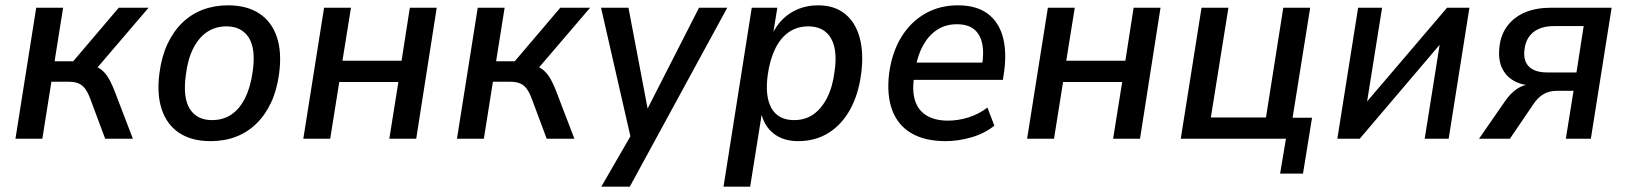

<svg xmlns="http://www.w3.org/2000/svg" viewBox="-20 -521 6110 721"><path d="M38 0 116 -492H217L185 -291H255L426 -492H538L331 -250L313 -277Q339 -274 355.5 -263Q372 -252 384.5 -232.5Q397 -213 410 -180L479 0H375L319 -150Q310 -174 300 -187.5Q290 -201 275.5 -207.5Q261 -214 238 -214H173L139 0Z M771 9Q700 9 653.5 -21.5Q607 -52 587.5 -110Q568 -168 579 -248Q587 -309 609 -356Q631 -403 664.5 -435.5Q698 -468 741.5 -484.5Q785 -501 836 -501Q907 -501 953.5 -470.5Q1000 -440 1019.5 -382.5Q1039 -325 1028 -244Q1020 -183 998 -136Q976 -89 942.5 -56.5Q909 -24 866 -7.5Q823 9 771 9ZM776 -70Q818 -70 849 -91Q880 -112 900.5 -153Q921 -194 929 -253Q941 -338 914 -380Q887 -422 830 -422Q790 -422 758.5 -401.5Q727 -381 706 -340Q685 -299 678 -240Q666 -155 692.5 -112.5Q719 -70 776 -70Z M1119 0 1197 -492H1298L1266 -293H1488L1519 -492H1620L1543 0H1442L1476 -213H1254L1220 0Z M1696 0 1774 -492H1875L1843 -291H1913L2084 -492H2196L1989 -250L1971 -277Q1997 -274 2013.5 -263Q2030 -252 2042.5 -232.5Q2055 -213 2068 -180L2137 0H2033L1977 -150Q1968 -174 1958 -187.5Q1948 -201 1933.5 -207.5Q1919 -214 1896 -214H1831L1797 0Z M2238 180 2357 -26 2354 20 2237 -492H2340L2416 -92H2401L2605 -492H2711L2345 180Z M2697 180 2803 -492H2899L2882 -387H2877Q2895 -426 2921.5 -451Q2948 -476 2981 -488.5Q3014 -501 3052 -501Q3113 -501 3152.5 -469.5Q3192 -438 3208 -380.5Q3224 -323 3214 -245Q3204 -167 3172.5 -110Q3141 -53 3091.5 -22Q3042 9 2977 9Q2921 9 2884.5 -20Q2848 -49 2837 -102H2842L2797 180ZM2962 -70Q3004 -70 3035 -92Q3066 -114 3086.5 -155Q3107 -196 3114 -253Q3126 -334 3100 -378Q3074 -422 3015 -422Q2974 -422 2942.5 -400.5Q2911 -379 2891 -338Q2871 -297 2863 -240Q2852 -158 2877.5 -114Q2903 -70 2962 -70Z M3531 9Q3453 9 3402 -21Q3351 -51 3330 -108.5Q3309 -166 3319 -247Q3330 -325 3364.5 -381.5Q3399 -438 3453.5 -469.5Q3508 -501 3577 -501Q3645 -501 3687 -471Q3729 -441 3745 -385.5Q3761 -330 3751 -254L3746 -221H3395L3405 -286H3686L3667 -269Q3676 -323 3668 -358.5Q3660 -394 3636.5 -412Q3613 -430 3573 -430Q3532 -430 3500.5 -410Q3469 -390 3448 -353.5Q3427 -317 3418 -266L3414 -240Q3404 -184 3415.5 -145.5Q3427 -107 3459 -87.5Q3491 -68 3540 -68Q3578 -68 3616.5 -80Q3655 -92 3688 -117L3714 -49Q3676 -19 3627 -5Q3578 9 3531 9Z M3837 0 3915 -492H4016L3984 -293H4206L4237 -492H4338L4261 0H4160L4194 -213H3972L3938 0Z M4787 131 4809 0H4414L4492 -492H4593L4527 -80H4734L4799 -492H4900L4834 -79H4907L4873 131Z M5002 0 5080 -492H5170L5108 -104H5083L5414 -492H5498L5420 0H5330L5392 -389H5417L5086 0Z M5534 0 5631 -140Q5652 -171 5677 -187.5Q5702 -204 5728 -204H5741L5740 -199Q5697 -200 5666 -217Q5635 -234 5620 -266.5Q5605 -299 5611 -347Q5616 -392 5641.5 -425Q5667 -458 5708 -475Q5749 -492 5805 -492H6032L5954 0H5860L5889 -180H5827Q5797 -180 5775.5 -167Q5754 -154 5737 -128L5650 0ZM5790 -249H5900L5927 -423H5816Q5767 -423 5738.5 -400.5Q5710 -378 5705 -336Q5699 -294 5721 -271.5Q5743 -249 5790 -249Z"/></svg>

Font: Nunito Sans 10pt SemiCondensed SemiBold
Style: Italic
Weight: 600
Width: 4
Italic angle: -9°
Designer: Vernon Adams
Foundry: Vernon Adams
Version: Version 3.101;gftools[0.9.27]